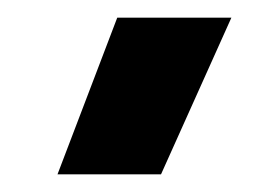

<svg xmlns="http://www.w3.org/2000/svg" viewBox="-20 -782 290 217"><path d="M45 -585 112.5 -762H241.5L162 -585Z"/></svg>

Font: Geologica Roman Medium
Style: Regular
Weight: 500
Designer: Sindre Bremnes, Frode Helland
Foundry: Monokrom Skriftforlag AS
Version: Version 1.010;gftools[0.9.28]